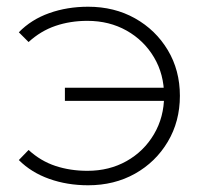

<svg xmlns="http://www.w3.org/2000/svg" viewBox="-20 -546 608 571"><path d="M173 -246V-285H484V-246ZM242 -526Q320 -526 381.5 -491.5Q443 -457 479 -397Q515 -337 515 -261Q515 -185 479 -124.5Q443 -64 381.5 -29.5Q320 5 242 5Q180 5 126.5 -14Q73 -33 36 -70L65 -100Q101 -67 145 -52.5Q189 -38 240 -38Q305 -38 356.5 -67Q408 -96 438 -147Q468 -198 468 -261Q468 -325 438 -375.5Q408 -426 356.5 -455Q305 -484 240 -484Q189 -484 145 -469Q101 -454 65 -421L36 -450Q73 -488 126.5 -507Q180 -526 242 -526Z"/></svg>

Font: Modern
Style: Regular
Weight: 300
Designer: Julieta Ulanovsky
Foundry: Julieta Ulanovsky
Version: Version 8.000